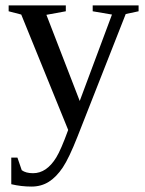

<svg xmlns="http://www.w3.org/2000/svg" viewBox="-20 -479 540 715"><path d="M97.2 215.8Q59.1 215.8 22 207V107.9H44.9L61 154.8Q76.2 166 103 166Q128.4 166 149.9 151.4Q171.4 136.7 189.2 107.9Q207 79.1 233.9 4.9L59.1 -424.8L12.2 -437V-459H225.1V-437L152.8 -423.8L276.9 -103L397 -424.8L325.2 -437V-459H496.1V-437L448.2 -426.8L269 28.8Q237.3 109.4 213.9 144.5Q190.4 179.7 162.1 197.8Q133.8 215.8 97.2 215.8Z"/></svg>

Font: Times New Roman
Style: Regular
Weight: 400
Designer: Steve Matteson
Foundry: Ascender Corporation
Version: Version 2.00.3